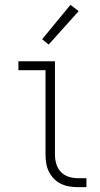

<svg xmlns="http://www.w3.org/2000/svg" viewBox="-20 -773 415 793"><path d="M302 0Q284 0 266 -3Q248 -6 231.5 -14Q215 -22 202.5 -35Q190 -48 182 -64Q174 -80 171 -98Q168 -116 168 -134V-483H56V-520H207V-134Q207 -115 212.5 -96Q218 -77 231.5 -63Q245 -49 263.5 -43Q282 -37 302 -37H337V0ZM181 -589 154 -611 271 -753 305 -727Z"/></svg>

Font: Zed Sans Extralight
Style: Regular
Weight: 200
Designer: Belleve Invis
Foundry: Belleve Invis
Version: Version 1.0.0; ttfautohint (v1.8.4)